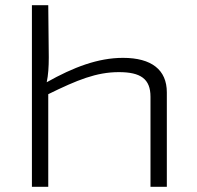

<svg xmlns="http://www.w3.org/2000/svg" viewBox="-20 -720 761 740"><path d="M454 -497C358 -497 263 -461 160 -403C166 -430 168 -463 168 -499L166 -700H103V0H166V-357C278 -412 352 -442 438 -442C522 -442 560 -416 560 -347V0H623V-364C623 -451 564 -497 454 -497Z"/></svg>

Font: Exo 2 Light Expanded
Style: Regular
Weight: 300
Width: 7
Designer: Natanael Gama
Version: Version 1.001;PS 001.001;hotconv 1.0.70;makeotf.lib2.5.58329